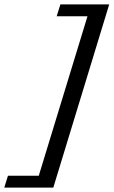

<svg xmlns="http://www.w3.org/2000/svg" viewBox="-104 -744 520 879"><path d="M396 -724 140 115H-84.5L-67.5 60.5H73.5L296.5 -669.5H155.5L172.5 -724Z"/></svg>

Font: Newsreader 9pt
Style: Italic
Weight: 400
Italic angle: -17°
Designer: Hugues Gentile
Foundry: Production Type
Version: Version 1.003